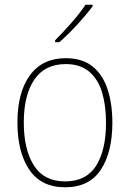

<svg xmlns="http://www.w3.org/2000/svg" viewBox="-20 -836 552 815"><path d="M457 -315Q457 -190 408 -115.5Q359 -41 256 -41Q155 -41 104.5 -115.5Q54 -190 54 -316Q54 -444 107 -516.5Q160 -589 259 -589Q330 -589 373.5 -553.5Q417 -518 437 -456Q457 -394 457 -315ZM81 -316Q81 -201 124 -133.5Q167 -66 256 -66Q346 -66 388 -132.5Q430 -199 430 -315Q430 -387 413.5 -443Q397 -499 359 -531.5Q321 -564 259 -564Q171 -564 126 -498.5Q81 -433 81 -316ZM373 -809Q347 -774 307.5 -731Q268 -688 232 -657H214V-665Q248 -699 284 -740Q320 -781 343 -816H373Z"/></svg>

Font: Noto Sans Tamil UI SemiCondensed Thin
Style: Regular
Weight: 100
Width: 4
Designer: Jelle Bosma - Monotype Design Team
Foundry: Monotype Imaging Inc.
Version: Version 2.004; ttfautohint (v1.8.4.7-5d5b)